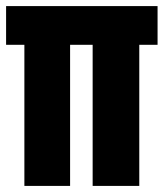

<svg xmlns="http://www.w3.org/2000/svg" viewBox="-40 -610 537 630"><path d="M-20 -590H477V-463H417V0H264V-463H190V0H40V-463H-20Z"/></svg>

Font: Khand Variable Light
Style: Regular
Weight: 300
Designer: Satya Rajpurohit
Foundry: Indian Type Foundry
Version: Version 3.000